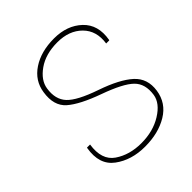

<svg xmlns="http://www.w3.org/2000/svg" viewBox="-199 -854 996 996"><g transform="rotate(-45 299.0 -355.5)"><path d="M553.2 -514.2 551.8 -511.2H529.3Q541.5 -593.8 491 -644.3Q440.4 -694.8 354.5 -694.8Q268.6 -694.8 211.9 -655Q155.3 -615.2 147.5 -563Q136.7 -492.2 175.3 -450.7Q213.9 -409.2 330.1 -369.1Q446.3 -329.1 500 -280.3Q553.7 -231.4 542 -152.3Q530.3 -73.2 461.2 -31.5Q392.1 10.3 293.5 10.3Q194.8 10.3 126.5 -40.3Q58.1 -90.8 76.2 -196.8L77.1 -199.7H99.6Q84.5 -99.6 145.5 -57.9Q206.5 -16.1 293 -16.1Q379.4 -16.1 443.1 -55.7Q506.8 -95.2 515.1 -147.9Q525.9 -220.2 484.9 -260.5Q443.8 -300.8 326.7 -342.8Q209.5 -384.8 158.4 -429.4Q107.4 -474.1 121.1 -562Q131.8 -635.7 196.3 -678.5Q260.7 -721.2 356.4 -721.2Q452.1 -721.2 511 -665.5Q569.8 -609.9 553.2 -514.2Z"/></g></svg>

Font: Roboto-ThinItalic
Style: Italic
Weight: 250
Italic angle: -12°
Designer: Google
Version: Version 1.100141; 2013; ttfautohint (v0.94.14-c901) -l 8 -r 